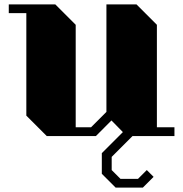

<svg xmlns="http://www.w3.org/2000/svg" viewBox="-20 -620 835 875"><path d="M489 95V155L529 195H609L649 155L680 186L631 235H507L444 172V78L540 -18L488 -71L417 0H193L100 -93V-560H20V-600H232L325 -507V-40H395L465 -110V-600H602L695 -507V-40H775V0H584Z"/></svg>

Font: Kumar One
Style: Regular
Weight: 400
Designer: Parimal Parmar
Foundry: Indian Type Foundry
Version: Version 1.001;PS 1.001;hotconv 1.0.88;makeotf.lib2.5.647800